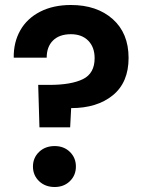

<svg xmlns="http://www.w3.org/2000/svg" viewBox="-20 -742 578 769"><path d="M264 -722Q368 -722 431.5 -665.5Q495 -609 495 -510Q495 -412 432 -360.5Q369 -309 265 -309L261 -232H138L133 -402H178Q265 -402 312 -425Q359 -448 359 -509Q359 -553 333.5 -579Q308 -605 264 -605Q218 -605 192.5 -580Q167 -555 167 -511H35Q34 -572 61 -620Q88 -668 140.5 -695Q193 -722 264 -722ZM199 7Q161 7 136.5 -16.5Q112 -40 112 -75Q112 -110 136.5 -133.5Q161 -157 199 -157Q236 -157 260 -133.5Q284 -110 284 -75Q284 -40 260 -16.5Q236 7 199 7Z"/></svg>

Font: MSTAGE SemiBold
Style: Regular
Weight: 600
Designer: Ninad Kale (Devanagari), Jonny Pinhorn (Latin)
Foundry: Indian Type Foundry
Version: 4.004